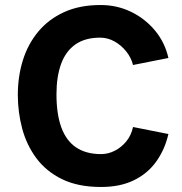

<svg xmlns="http://www.w3.org/2000/svg" viewBox="-20 -733 724 765"><path d="M383 12Q291 12 227.5 -19Q164 -50 125 -102.5Q86 -155 68.5 -220.5Q51 -286 51 -355Q51 -428 71 -492.5Q91 -557 132 -606.5Q173 -656 235 -684.5Q297 -713 381 -713Q446 -713 502 -686Q558 -659 597.5 -611.5Q637 -564 651 -502L510 -474Q503 -503 483 -528Q463 -553 436 -568Q409 -583 379 -583Q319 -583 280.5 -556Q242 -529 223.5 -478.5Q205 -428 205 -357Q205 -278 224.5 -225Q244 -172 283.5 -145.5Q323 -119 383 -119Q411 -119 437.5 -132.5Q464 -146 483.5 -170Q503 -194 510 -227L651 -199Q637 -138 603 -90Q569 -42 514 -15Q459 12 383 12Z"/></svg>

Font: Inclusive Sans
Style: Regular
Weight: 400
Designer: Olivia King
Foundry: Olivia King
Version: Version 2.004